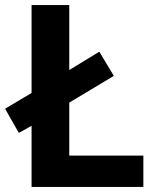

<svg xmlns="http://www.w3.org/2000/svg" viewBox="-23 -734 615 754"><path d="M101 0V-240L51 -212L-3 -307L101 -369V-714H249V-459L367 -531L424 -436L249 -331V-123H540V0Z"/></svg>

Font: Noto Sans Syriac
Style: Bold
Weight: 700
Designer: Patrick Giasson and the Monotype Design Team
Foundry: Monotype Imaging Inc.
Version: Version 3.000; ttfautohint (v1.8.4.7-5d5b)